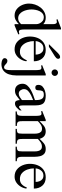

<svg xmlns="http://www.w3.org/2000/svg" viewBox="876 -1542 863 2654"><g transform="rotate(90 1307.0 -215.5)"><path d="M456.1 -37.1 333.5 13.7H314.5V-45.9Q290 -20.5 260.5 -3.4Q231 13.7 195.8 13.7Q143.1 13.7 106 -16.4Q68.8 -46.4 49.3 -92Q29.8 -137.7 29.8 -184.6Q29.8 -226.6 43.2 -267.6Q56.6 -308.6 82.3 -342.3Q107.9 -376 144.3 -396.2Q180.7 -416.5 226.6 -416.5Q251 -416.5 273.7 -408.7Q296.4 -400.9 314.5 -382.8V-513.7Q314.5 -539.6 307.4 -554.9Q300.3 -570.3 283.2 -570.3Q275.4 -570.3 267.8 -568.6Q260.3 -566.9 252 -564.5L246.1 -579.6L368.7 -627.4H387.7V-124Q387.7 -89.8 392.8 -67.9Q397.9 -45.9 419.9 -45.9Q427.2 -45.9 435.3 -48.1Q443.4 -50.3 451.2 -52.7ZM314.5 -76.7V-285.2Q314.5 -310.5 302.2 -334.7Q290 -358.9 269 -374.5Q248 -390.1 220.7 -390.1Q189.5 -390.1 168.2 -373.5Q147 -356.9 134.5 -330.8Q122.1 -304.7 116.7 -275.4Q111.3 -246.1 111.3 -220.7Q111.3 -192.9 117.7 -160.9Q124 -128.9 138.7 -100.3Q153.3 -71.8 177 -53.7Q200.7 -35.6 234.9 -35.6Q258.8 -35.6 279.1 -47.6Q299.3 -59.6 314.5 -76.7Z M814.5 -157.2 827.6 -147.5Q821.8 -106 799.3 -69.1Q776.9 -32.2 741.7 -9.3Q706.5 13.7 662.1 13.7Q604 13.7 564.7 -17.3Q525.4 -48.3 505.4 -96.9Q485.4 -145.5 485.4 -198.2Q485.4 -256.3 505.9 -306.2Q526.4 -356 567.9 -386.2Q609.4 -416.5 672.9 -416.5Q746.1 -416.5 786.9 -369.9Q827.6 -323.2 827.6 -252H548.3Q548.3 -208.5 564 -163.8Q579.6 -119.1 612.3 -89.4Q645 -59.6 695.8 -59.6Q742.2 -59.6 770.3 -87.6Q798.3 -115.7 814.5 -157.2ZM548.3 -277.3H735.4Q735.4 -304.2 726.3 -328.9Q717.3 -353.5 698 -369.1Q678.7 -384.8 647.9 -384.8Q602.5 -384.8 577.1 -351.6Q551.8 -318.4 548.3 -277.3ZM793.5 -588.9Q793.5 -573.7 782.7 -562.7Q772 -551.8 757.8 -542.5L627 -460.4H590.8L715.3 -586.4Q726.6 -597.7 740 -606.4Q753.4 -615.2 770 -615.2Q781.2 -615.2 787.4 -607.2Q793.5 -599.1 793.5 -588.9Z M1030.3 -542.5Q1030.3 -523.9 1016.8 -510.5Q1003.4 -497.1 984.9 -497.1Q965.8 -497.1 952.9 -510Q939.9 -522.9 939.9 -542.5Q939.9 -560.5 953.4 -573.5Q966.8 -586.4 984.9 -586.4Q1002.9 -586.4 1016.6 -573.5Q1030.3 -560.5 1030.3 -542.5ZM1023.4 -416.5V-8.3Q1023.4 43.9 1008.5 90.6Q993.7 137.2 958.5 166.5Q923.3 195.8 863.3 195.8Q851.1 195.8 832.3 191.7Q813.5 187.5 798.8 177.7Q784.2 168 784.2 151.4Q784.2 135.7 794.9 124.5Q805.7 113.3 820.8 113.3Q840.8 113.3 854.7 124.8Q868.7 136.2 881.1 147.7Q893.6 159.2 909.2 159.2Q929.2 159.2 937.7 142.6Q946.3 126 948.2 100.3Q950.2 74.7 950.2 47.9V-270.5Q950.2 -307.6 945.6 -332.5Q940.9 -357.4 918 -357.4Q910.2 -357.4 902.6 -355.7Q895 -354 887.2 -351.6L881.3 -367.2L1003.9 -416.5Z M1506.8 -84V-58.6Q1490.2 -36.1 1465.8 -13.9Q1441.4 8.3 1410.6 8.3Q1382.3 8.3 1373 -13.2Q1363.8 -34.7 1363.8 -58.6Q1334.5 -35.2 1304.2 -13.4Q1273.9 8.3 1234.4 8.3Q1188.5 8.3 1163.3 -21.7Q1138.2 -51.8 1138.2 -96.2Q1138.2 -132.8 1162.1 -160.9Q1186 -189 1222.4 -209.5Q1258.8 -230 1297.1 -244.1Q1335.4 -258.3 1363.8 -267.6V-284.2Q1363.8 -311.5 1358.4 -335.7Q1353 -359.9 1336.9 -375Q1320.8 -390.1 1288.1 -390.1Q1248 -390.1 1238.3 -368.9Q1228.5 -347.7 1228.5 -314.5Q1228.5 -294.9 1220.7 -283.7Q1212.9 -272.5 1190.9 -272.5Q1170.4 -272.5 1162.1 -284.2Q1153.8 -295.9 1153.8 -314.5Q1153.8 -351.1 1178.2 -373.5Q1202.6 -396 1237.1 -406.2Q1271.5 -416.5 1301.8 -416.5Q1378.4 -416.5 1407.7 -385.3Q1437 -354 1437 -278.3V-140.6Q1437 -123.5 1437.3 -102.3Q1437.5 -81.1 1439.5 -69.8Q1440.4 -61.5 1444.8 -54.7Q1449.2 -47.9 1458.5 -47.9Q1465.3 -47.9 1475.1 -55.2Q1484.9 -62.5 1493.9 -71Q1502.9 -79.6 1506.8 -84ZM1363.8 -87.9V-242.7Q1334 -231.4 1298.6 -214.4Q1263.2 -197.3 1237.8 -173.1Q1212.4 -148.9 1212.4 -116.7Q1212.4 -90.3 1229 -66.9Q1245.6 -43.5 1275.4 -43.5Q1298.3 -43.5 1322 -58.3Q1345.7 -73.2 1363.8 -87.9Z M2208.5 0H2008.3V-17.1Q2039.6 -17.1 2053.2 -23.9Q2066.9 -30.8 2070.1 -46.9Q2073.2 -63 2073.2 -91.3V-266.6Q2073.2 -289.1 2068.1 -311.5Q2063 -334 2048.6 -348.9Q2034.2 -363.8 2005.9 -363.8Q1975.1 -363.8 1948.7 -346.4Q1922.4 -329.1 1901.4 -308.1V-91.3Q1901.4 -63 1905 -46.9Q1908.7 -30.8 1922.9 -23.9Q1937 -17.1 1967.3 -17.1V0H1762.2V-17.1Q1794.4 -17.1 1808.1 -23.4Q1821.8 -29.8 1825 -46.1Q1828.1 -62.5 1828.1 -91.3V-266.6Q1828.1 -290 1822.8 -312.7Q1817.4 -335.4 1802.7 -350.3Q1788.1 -365.2 1759.8 -365.2Q1728.5 -365.2 1702.4 -347.4Q1676.3 -329.6 1655.3 -308.1V-91.3Q1655.3 -63 1659.2 -46.9Q1663.1 -30.8 1677 -23.9Q1690.9 -17.1 1721.7 -17.1V0H1521.5V-17.1Q1564.5 -17.1 1573.2 -34.9Q1582 -52.7 1582 -91.3V-284.7Q1582 -311.5 1577.4 -335Q1572.8 -358.4 1551.3 -358.4Q1543.5 -358.4 1535.9 -356.2Q1528.3 -354 1521.5 -351.6L1513.7 -367.2L1636.2 -416.5H1655.3V-331.1Q1684.1 -361.8 1717.5 -389.2Q1751 -416.5 1795.9 -416.5Q1839.4 -416.5 1864.3 -394Q1889.2 -371.6 1899.4 -331.1Q1928.2 -363.8 1960.7 -390.1Q1993.2 -416.5 2040.5 -416.5Q2084.5 -416.5 2107.7 -394.3Q2130.9 -372.1 2139.2 -337.6Q2147.5 -303.2 2147.5 -266.6V-91.3Q2147.5 -53.7 2157 -35.4Q2166.5 -17.1 2208.5 -17.1Z M2574.2 -157.2 2587.4 -147.5Q2581.5 -106 2559.1 -69.1Q2536.6 -32.2 2501.5 -9.3Q2466.3 13.7 2421.9 13.7Q2363.8 13.7 2324.5 -17.3Q2285.2 -48.3 2265.1 -96.9Q2245.1 -145.5 2245.1 -198.2Q2245.1 -256.3 2265.6 -306.2Q2286.1 -356 2327.6 -386.2Q2369.1 -416.5 2432.6 -416.5Q2505.9 -416.5 2546.6 -369.9Q2587.4 -323.2 2587.4 -252H2308.1Q2308.1 -208.5 2323.7 -163.8Q2339.4 -119.1 2372.1 -89.4Q2404.8 -59.6 2455.6 -59.6Q2502 -59.6 2530 -87.6Q2558.1 -115.7 2574.2 -157.2ZM2308.1 -277.3H2495.1Q2495.1 -304.2 2486.1 -328.9Q2477.1 -353.5 2457.8 -369.1Q2438.5 -384.8 2407.7 -384.8Q2362.3 -384.8 2336.9 -351.6Q2311.5 -318.4 2308.1 -277.3Z"/></g></svg>

Font: Scheherazade New
Style: Regular
Weight: 400
Designer: SIL International
Foundry: SIL International
Version: Version 4.000